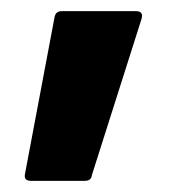

<svg xmlns="http://www.w3.org/2000/svg" viewBox="-20 -178 319 345"><path d="M36 147Q22 147 25 134L78 -147Q80 -158 91 -158H224Q239 -158 234 -143L145 137Q144 147 132 147Z"/></svg>

Font: Sofia Sans Semi Condensed ExtraBold
Style: Regular
Weight: 800
Designer: Botio Nikoltchev, Ani Petrova
Foundry: lettersoup
Version: Version 4.100